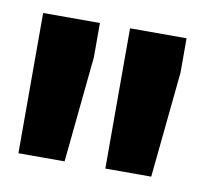

<svg xmlns="http://www.w3.org/2000/svg" viewBox="-45 -799 407 374"><g transform="rotate(10 158.5 -611.5)"><path d="M125 -682.6 104 -473.1H12.7V-750.5H125ZM296.4 -682.6 275.4 -473.1H184.6V-750.5H296.4Z"/></g></svg>

Font: Mardoto Black
Style: Regular
Weight: 900
Designer: Christian Robertson, Vahan Hovhannisyan
Foundry: Google
Version: Version 1.000